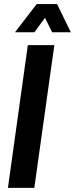

<svg xmlns="http://www.w3.org/2000/svg" viewBox="-20 -903 360 923"><path d="M241.2 -686 145 0H18.1L113.8 -686ZM254.4 -883.3 320.3 -748H230.5L196.3 -817.4L145.5 -748H52.2L156.2 -883.3Z"/></svg>

Font: Archivo Narrow
Style: Bold Italic
Weight: 700
Italic angle: -8°
Designer: Hector Gatti
Foundry: Hector Gatti
Version: 1.002; ttfautohint (v0.8)